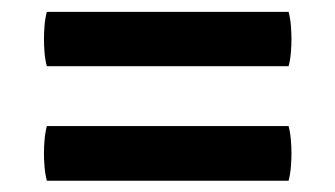

<svg xmlns="http://www.w3.org/2000/svg" viewBox="-20 -482 580 332"><path d="M61 -169.5Q58 -181 57 -193.8Q56 -206.5 56 -216.5Q56 -227 57 -239.8Q58 -252.5 61 -264H479Q482 -252.5 483 -239.8Q484 -227 484 -216.5Q484 -206.5 483 -193.8Q482 -181 479 -169.5ZM61 -367.5Q58 -378.5 57 -391.2Q56 -404 56 -414Q56 -424.5 57 -437.5Q58 -450.5 61 -461.5H479Q482 -450.5 483 -437.5Q484 -424.5 484 -414Q484 -404 483 -391.2Q482 -378.5 479 -367.5Z"/></svg>

Font: Signika Negative Medium
Style: Regular
Weight: 500
Designer: Anna Giedry
Foundry: Anna Giedry
Version: Version 2.001